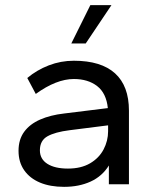

<svg xmlns="http://www.w3.org/2000/svg" viewBox="-20 -716 600 746"><path d="M229 10Q175 10 135.5 -6.5Q96 -23 74 -54.5Q52 -86 52 -130Q52 -174 74 -204Q96 -234 136 -251.5Q176 -269 229 -275L399 -296Q393 -354 357.5 -381.5Q322 -409 267 -409Q233 -409 196 -394.5Q159 -380 119 -351L86 -413Q123 -444 169.5 -462Q216 -480 267 -480Q373 -480 427 -431Q481 -382 481 -286V0H403V-73Q377 -31 332 -10.5Q287 10 229 10ZM244 -61Q295 -61 330 -81.5Q365 -102 382.5 -135.5Q400 -169 400 -206V-229L250 -210Q194 -203 164.5 -186.5Q135 -170 135 -132Q135 -98 164 -79.5Q193 -61 244 -61ZM257 -547 331 -696H413L313 -547Z"/></svg>

Font: Gantari
Style: Regular
Weight: 400
Designer: Anugrah Pasau
Foundry: Lafontype
Version: Version 1.000; ttfautohint (v1.8.3)